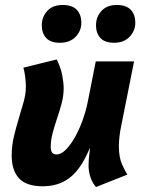

<svg xmlns="http://www.w3.org/2000/svg" viewBox="-20 -740 587 772"><path d="M84 -391Q84 -408 81.5 -429.5Q79 -451 74 -468L208 -501Q224 -469 230 -438.5Q236 -408 236 -385Q236 -355 228 -325Q220 -295 210 -265.5Q200 -236 192 -206.5Q184 -177 184 -149Q184 -136 189 -127.5Q194 -119 207 -119Q226 -119 245.5 -139Q265 -159 282.5 -190.5Q300 -222 313 -259Q326 -296 333 -331L365 -493H519L468 -237Q458 -190 458 -152Q458 -107 471 -78.5Q484 -50 492 -38L366 12Q351 -5 343.5 -28Q336 -51 336 -75Q336 -85 337 -99.5Q338 -114 342 -146L329 -118Q298 -52 255 -21.5Q212 9 152 9Q86 9 56.5 -23Q27 -55 27 -115Q27 -154 36 -191.5Q45 -229 55.5 -263.5Q66 -298 75 -330Q84 -362 84 -391ZM232 -720Q270 -720 288.5 -701Q307 -682 307 -648Q307 -616 284 -592Q261 -568 221 -568Q183 -568 165.5 -587.5Q148 -607 148 -638Q148 -672 170 -696Q192 -720 232 -720ZM449 -720Q487 -720 505.5 -701Q524 -682 524 -648Q524 -616 501 -592Q478 -568 439 -568Q401 -568 383.5 -587.5Q366 -607 366 -638Q366 -672 388 -696Q410 -720 449 -720Z"/></svg>

Font: Amaranth
Style: Bold Italic
Weight: 700
Italic angle: -12°
Designer: Gesine Todt
Foundry: Gesine Todt
Version: Version 1.001